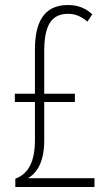

<svg xmlns="http://www.w3.org/2000/svg" viewBox="-20 -744 435 764"><path d="M250 -724C151 -724 119 -650 119 -546V-371H39V-338H119V-188C119 -98 92 -52 41 -33V0H356V-35H91C131 -57 156 -107 156 -184V-338H278V-371H156V-540C156 -644 185 -689 251 -689C274 -689 298 -683 328 -658L347 -687C320 -712 290 -724 250 -724Z"/></svg>

Font: Noto Sans Kannada ExtraCondensed ExtraLight
Style: Regular
Weight: 200
Width: 2
Designer: Jelle Bosma - Monotype Design Team
Foundry: Monotype Imaging Inc.
Version: Version 2.005